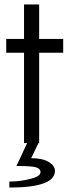

<svg xmlns="http://www.w3.org/2000/svg" viewBox="-20 -643 315 863"><path d="M156 0H153L120 68Q171 68 199 85Q227 102 227 125Q227 200 22 200V173Q72 173 117 161Q162 150 162 131Q162 115 141.5 109Q121 103 54 103L102 0H88V-406H8V-468H88V-623H156V-468H264V-406H156Z"/></svg>

Font: Didact Gothic
Style: Regular
Weight: 400
Designer: Daniel Johnson
Foundry: Daniel Johnson
Version: Version 2.101;PS 002.101;hotconv 1.0.88;makeotf.lib2.5.64775